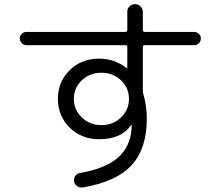

<svg xmlns="http://www.w3.org/2000/svg" viewBox="-20 -833 1040 905"><path d="M550.3 -279.3Q587.9 -315.4 587.9 -367.2Q587.9 -418.9 550.3 -454.6Q512.7 -490.2 458 -490.2Q403.3 -490.2 365.7 -454.6Q328.1 -418.9 328.1 -367.2Q328.1 -315.4 365.7 -279.3Q403.3 -243.2 458 -243.2Q512.7 -243.2 550.3 -279.3ZM105.5 -620.1Q92.8 -620.1 83 -629.4Q73.2 -638.7 73.2 -651.9Q73.2 -665 82.5 -673.8Q91.8 -682.6 105.5 -682.6H571.3Q580.1 -682.6 580.1 -692.4V-778.3Q580.1 -793 590.8 -803.2Q601.6 -813.5 616.7 -813.5Q631.8 -813.5 642.6 -802.2Q653.3 -791 653.3 -776.4V-691.4Q653.3 -683.6 662.1 -682.6H894.5Q907.2 -682.6 917 -673.8Q926.8 -665 926.8 -651.9Q926.8 -638.7 917.5 -629.4Q908.2 -620.1 894.5 -620.1H662.1Q653.3 -620.1 653.3 -611.3V-404.3Q653.3 -396.5 656.2 -387.7Q671.9 -333 671.9 -273.4Q671.9 -132.8 600.6 -54.7Q529.3 23.4 370.1 50.8Q356.4 52.7 343.8 44.4Q331.1 36.1 329.1 22Q327.1 7.8 335 -3.9Q342.8 -15.6 357.4 -17.6Q479.5 -39.1 537.6 -91.3Q595.7 -143.6 600.6 -231.4V-242.2Q600.6 -244.1 599.6 -244.1Q597.7 -244.1 597.7 -243.2Q552.7 -176.8 447.3 -176.8Q364.3 -176.8 308.6 -231.4Q252.9 -286.1 252.9 -367.2Q252.9 -448.2 308.6 -502.4Q364.3 -556.6 447.3 -556.6Q520.5 -556.6 577.1 -511.7H579.1Q580.1 -511.7 580.1 -512.7V-611.3Q580.1 -620.1 571.3 -620.1Z"/></svg>

Font: Rounded Mgen+ 1m regular
Style: Regular
Weight: 400
Designer: [Source Han Sans]
Ryoko NISHIZUKA  (kana & ideographs); Paul D. Hunt (Latin, Greek & Cyrillic); Wenlong ZHANG  (bopomofo
Version: Version 1.059.20150602